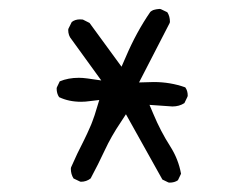

<svg xmlns="http://www.w3.org/2000/svg" viewBox="-20 -420 540 422"><path d="M352.5 -18.6Q363.8 -18.6 371.1 -23.9L377.9 -38.1Q372.1 -70.3 354 -98.6Q333 -131.3 316.9 -169.9L308.6 -189.5L358.9 -186Q374 -186 385.3 -193.4L392.1 -207.5Q392.6 -209 392.6 -210Q392.6 -220.7 387.2 -228Q354.5 -239.7 317.9 -239.7Q313 -239.7 285.6 -238.8L353 -369.6Q353.5 -371.1 353.5 -372.1Q353.5 -384.3 347.7 -393.1L333.5 -399.9Q332 -400.4 330.8 -400.4Q329.6 -400.4 328.1 -400.1Q326.7 -399.9 324.5 -399.7Q322.3 -399.4 320.6 -398.9Q318.8 -398.4 316.9 -397.9Q313.5 -396.5 310.5 -394Q279.8 -349.6 256.3 -294.4L247.1 -273.4L176.8 -369.6L162.1 -377Q158.7 -377.4 155.8 -377.4Q145 -377.4 137.7 -371.6L130.4 -356.9Q129.9 -355.5 129.9 -354.5Q129.9 -341.8 137.2 -333.5L202.6 -243.2L171.9 -247.6Q161.6 -249 153.3 -249Q129.9 -249 111.3 -241.2L105 -228Q104.5 -226.6 104.5 -225.6Q104.5 -214.4 109.9 -206.5Q131.3 -196.3 158.2 -196.3Q167.5 -196.3 177.7 -197.8L198.2 -200.2Q190.4 -173.8 188 -167Q185.5 -160.2 183.1 -153.3Q180.7 -146.5 177.7 -140.1Q171.9 -126.5 164.6 -111.8Q149.4 -82.5 136.2 -52.2Q135.7 -50.8 135.7 -49.3Q135.7 -37.1 141.6 -27.8L155.8 -21Q156.7 -20.5 157.7 -20.5Q169.9 -20.5 179.2 -27.8Q195.8 -58.6 210.2 -89.6Q224.6 -120.6 245.1 -150.9L256.8 -168.9L336.9 -25.4L350.1 -19Q351.6 -18.6 352.5 -18.6Z"/></svg>

Font: NaikaiFont
Style: ExtraLight
Weight: 200
Version: Version 1.89